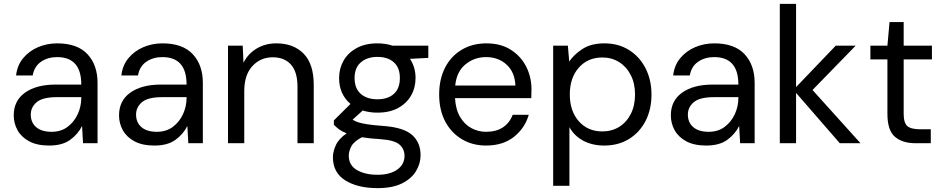

<svg xmlns="http://www.w3.org/2000/svg" viewBox="-20 -740 4875 992"><path d="M234 12Q172 12 131.5 -9.5Q91 -31 71 -66.5Q51 -102 51 -144Q51 -220 109.5 -261.5Q168 -303 267 -303H400Q400 -445 275 -445Q227 -445 192 -421Q157 -397 149 -350H63Q69 -403 100 -440Q131 -477 177 -496.5Q223 -516 275 -516Q380 -516 432 -460Q484 -404 484 -312V0H409L404 -89Q383 -47 342.5 -17.5Q302 12 234 12ZM247 -59Q295 -59 329 -84.5Q363 -110 381.5 -150Q400 -190 400 -235V-238H274Q200 -238 169.5 -212Q139 -186 139 -148Q139 -107 167 -83Q195 -59 247 -59Z M778 12Q716 12 675.5 -9.5Q635 -31 615 -66.5Q595 -102 595 -144Q595 -220 653.5 -261.5Q712 -303 811 -303H944Q944 -445 819 -445Q771 -445 736 -421Q701 -397 693 -350H607Q613 -403 644 -440Q675 -477 721 -496.5Q767 -516 819 -516Q924 -516 976 -460Q1028 -404 1028 -312V0H953L948 -89Q927 -47 886.5 -17.5Q846 12 778 12ZM791 -59Q839 -59 873 -84.5Q907 -110 925.5 -150Q944 -190 944 -235V-238H818Q744 -238 713.5 -212Q683 -186 683 -148Q683 -107 711 -83Q739 -59 791 -59Z M1158 0V-504H1234L1238 -416Q1262 -463 1306.5 -489.5Q1351 -516 1408 -516Q1496 -516 1548.5 -463Q1601 -410 1601 -301V0H1517V-292Q1517 -368 1483.5 -406Q1450 -444 1389 -444Q1326 -444 1284 -398.5Q1242 -353 1242 -269V0Z M1930 -158Q1889 -158 1854 -169L1802 -122Q1813 -114 1829.5 -108.5Q1846 -103 1877 -98Q1908 -93 1964 -89Q2067 -81 2110 -42Q2153 -3 2153 62Q2153 105 2129.5 144Q2106 183 2057 207.5Q2008 232 1931 232Q1828 232 1764 192Q1700 152 1700 72Q1700 44 1715 10.5Q1730 -23 1771 -51Q1748 -60 1733 -71Q1718 -82 1705 -95V-118L1791 -203Q1732 -253 1732 -337Q1732 -386 1755 -426.5Q1778 -467 1822.5 -491.5Q1867 -516 1930 -516Q1972 -516 2008 -504H2193V-441L2098 -436Q2127 -393 2127 -337Q2127 -287 2104 -246.5Q2081 -206 2037 -182Q1993 -158 1930 -158ZM1930 -227Q1984 -227 2015 -255Q2046 -283 2046 -337Q2046 -390 2015 -418Q1984 -446 1930 -446Q1877 -446 1844.5 -418Q1812 -390 1812 -337Q1812 -283 1844 -255Q1876 -227 1930 -227ZM1782 64Q1782 114 1824 138.5Q1866 163 1931 163Q1994 163 2032 136.5Q2070 110 2070 65Q2070 30 2044 7Q2018 -16 1945 -21Q1890 -24 1850 -31Q1808 -9 1795 16.5Q1782 42 1782 64Z M2491 12Q2421 12 2366 -21Q2311 -54 2280 -113Q2249 -172 2249 -252Q2249 -331 2279.5 -390.5Q2310 -450 2365.5 -483Q2421 -516 2493 -516Q2567 -516 2619 -483Q2671 -450 2698.5 -396Q2726 -342 2726 -279Q2726 -269 2725.5 -258Q2725 -247 2725 -233H2331Q2334 -175 2357 -136Q2380 -97 2415.5 -78Q2451 -59 2491 -59Q2544 -59 2578.5 -82Q2613 -105 2629 -147H2712Q2692 -78 2635.5 -33Q2579 12 2491 12ZM2491 -445Q2431 -445 2385 -407.5Q2339 -370 2332 -298H2643Q2640 -367 2597.5 -406Q2555 -445 2491 -445Z M2838 220V-504H2914L2921 -422Q2945 -458 2989.5 -487Q3034 -516 3103 -516Q3175 -516 3230 -481.5Q3285 -447 3315.5 -387Q3346 -327 3346 -251Q3346 -175 3315.5 -115.5Q3285 -56 3230 -22Q3175 12 3102 12Q3040 12 2993.5 -13Q2947 -38 2922 -83V220ZM3092 -61Q3141 -61 3179 -84.5Q3217 -108 3239 -151Q3261 -194 3261 -252Q3261 -309 3239 -352Q3217 -395 3179 -419Q3141 -443 3092 -443Q3017 -443 2970.5 -390.5Q2924 -338 2924 -252Q2924 -166 2970.5 -113.5Q3017 -61 3092 -61Z M3629 12Q3567 12 3526.5 -9.5Q3486 -31 3466 -66.5Q3446 -102 3446 -144Q3446 -220 3504.5 -261.5Q3563 -303 3662 -303H3795Q3795 -445 3670 -445Q3622 -445 3587 -421Q3552 -397 3544 -350H3458Q3464 -403 3495 -440Q3526 -477 3572 -496.5Q3618 -516 3670 -516Q3775 -516 3827 -460Q3879 -404 3879 -312V0H3804L3799 -89Q3778 -47 3737.5 -17.5Q3697 12 3629 12ZM3642 -59Q3690 -59 3724 -84.5Q3758 -110 3776.5 -150Q3795 -190 3795 -235V-238H3669Q3595 -238 3564.5 -212Q3534 -186 3534 -148Q3534 -107 3562 -83Q3590 -59 3642 -59Z M4009 0V-720H4093V-290L4298 -504H4401L4178 -275L4426 0H4319L4093 -260V0Z M4711 0Q4642 0 4603.5 -33.5Q4565 -67 4565 -152V-433H4477V-504H4565L4576 -626H4649V-504H4795V-433H4649V-152Q4649 -105 4668 -88.5Q4687 -72 4735 -72H4789V0Z"/></svg>

Font: DM Sans
Style: Regular
Weight: 400
Designer: Colophon Foundry, Jonny Pinhorn
Foundry: Colophon Foundry
Version: Version 4.004; ttfautohint (v1.8.4.7-5d5b)